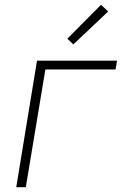

<svg xmlns="http://www.w3.org/2000/svg" viewBox="-20 -784 540 804"><path d="M48 0 135 -530H470L464 -493H170L88 0ZM287 -598 262 -622 403 -764 433 -736Z"/></svg>

Font: Iosevka Curly XLtObl
Style: Regular
Weight: 200
Italic angle: -9°
Monospace: yes
Designer: Belleve Invis
Foundry: Belleve Invis
Version: Version 11.1.0; ttfautohint (v1.8.3)